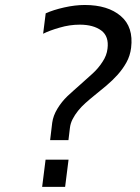

<svg xmlns="http://www.w3.org/2000/svg" viewBox="-20 -742 557 763"><path d="M147.5 0.5 161.1 -107.4H252.4L238.8 0.5ZM179.2 -185.1 187.5 -254.4Q191.4 -282.7 208.3 -310.3Q225.1 -337.9 248 -359.9Q259.8 -370.6 272 -381.8Q284.2 -393.1 297.9 -404.8Q324.7 -428.7 347.7 -449.5Q370.6 -470.2 387.2 -496.1Q404.3 -521.5 407.2 -548.3Q413.6 -597.2 382.8 -620.6Q351.1 -644 296.9 -644Q256.8 -644 217.3 -632.3Q196.8 -626.5 180.4 -620.4Q164.1 -614.3 151.4 -607.9L161.6 -689Q191.4 -702.6 234.9 -712.4Q278.3 -722.2 316.9 -722.2Q408.7 -722.2 460 -678.2Q511.2 -634.8 501 -551.8Q497.1 -520.5 482.7 -494.4Q468.3 -468.3 447.8 -445.3Q427.2 -422.4 402.6 -401.6Q377.9 -380.9 353.5 -361.3Q335.9 -347.2 319.6 -332.5Q303.2 -317.9 290.3 -301.8Q277.3 -285.6 268.6 -268.6Q259.8 -251.5 257.8 -233.4L252 -185.1Z"/></svg>

Font: Ride
Style: Italic
Weight: 400
Version: Version 3.000